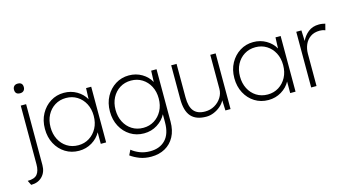

<svg xmlns="http://www.w3.org/2000/svg" viewBox="-127 -1110 3154 1732"><g transform="rotate(-15 1450.0 -244.5)"><path d="M109 -629Q63 -629 63 -674Q63 -694 75 -706.5Q87 -719 109 -719Q155 -719 155 -674Q155 -654 143 -641.5Q131 -629 109 -629ZM-9 195 -30 152Q34 152 59.5 121Q85 90 85 28V-520H135V48Q135 114 95.5 154.5Q56 195 -9 195Z M489 10Q418 10 362 -25Q306 -60 273.5 -121Q241 -182 241 -260Q241 -339 274.5 -400Q308 -461 364 -496Q420 -531 489 -531Q555 -531 609 -499.5Q663 -468 691 -417L695 -520H743V0H693V-108Q665 -56 610.5 -23Q556 10 489 10ZM496 -40Q553 -40 598.5 -68.5Q644 -97 670.5 -146.5Q697 -196 697 -261Q697 -325 671 -374.5Q645 -424 599.5 -452.5Q554 -481 496 -481Q437 -481 391.5 -452.5Q346 -424 320 -374.5Q294 -325 294 -261Q294 -198 319.5 -148Q345 -98 390.5 -69Q436 -40 496 -40Z M1105 230Q1045 230 997 211.5Q949 193 914 167L937 120Q967 145 1010.5 162.5Q1054 180 1108 180Q1198 180 1250.5 125Q1303 70 1303 -38V-113Q1276 -60 1220.5 -25Q1165 10 1096 10Q1025 10 969 -25Q913 -60 880.5 -121Q848 -182 848 -260Q848 -339 881.5 -400Q915 -461 971 -496Q1027 -531 1096 -531Q1163 -531 1217 -499Q1271 -467 1299 -415L1303 -520H1353V-32Q1353 51 1321.5 109.5Q1290 168 1234 199Q1178 230 1105 230ZM1103 -40Q1160 -40 1205.5 -68.5Q1251 -97 1277.5 -146.5Q1304 -196 1304 -261Q1304 -325 1278 -374.5Q1252 -424 1206.5 -452.5Q1161 -481 1103 -481Q1044 -481 998.5 -452.5Q953 -424 927 -374.5Q901 -325 901 -261Q901 -198 926.5 -148Q952 -98 997.5 -69Q1043 -40 1103 -40Z M1678 10Q1582 10 1536 -42Q1490 -94 1490 -205V-520H1540V-207Q1540 -120 1574 -79Q1608 -38 1679 -38Q1728 -38 1768 -61Q1808 -84 1831.5 -121.5Q1855 -159 1855 -202V-520H1905V0H1857L1853 -96Q1839 -67 1811 -43Q1783 -19 1748 -4.5Q1713 10 1678 10Z M2258 10Q2187 10 2131 -25Q2075 -60 2042.5 -121Q2010 -182 2010 -260Q2010 -339 2043.5 -400Q2077 -461 2133 -496Q2189 -531 2258 -531Q2324 -531 2378 -499.5Q2432 -468 2460 -417L2464 -520H2512V0H2462V-108Q2434 -56 2379.5 -23Q2325 10 2258 10ZM2265 -40Q2322 -40 2367.5 -68.5Q2413 -97 2439.5 -146.5Q2466 -196 2466 -261Q2466 -325 2440 -374.5Q2414 -424 2368.5 -452.5Q2323 -481 2265 -481Q2206 -481 2160.5 -452.5Q2115 -424 2089 -374.5Q2063 -325 2063 -261Q2063 -198 2088.5 -148Q2114 -98 2159.5 -69Q2205 -40 2265 -40Z M2658 0V-520H2706L2710 -420Q2730 -465 2770.5 -498Q2811 -531 2872 -531Q2889 -531 2903.5 -528.5Q2918 -526 2930 -523L2915 -465Q2901 -471 2888 -473Q2875 -475 2865 -475Q2812 -475 2777 -450.5Q2742 -426 2725 -386.5Q2708 -347 2708 -302V0Z"/></g></svg>

Font: Lexend Deca ExtraLight
Style: Regular
Weight: 200
Designer: Bonnie Shaver-Troup, Thomas Jockin
Foundry: Lexend
Version: Version 1.008; ttfautohint (v1.8.4.7-5d5b)